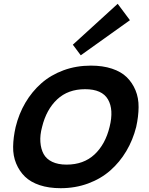

<svg xmlns="http://www.w3.org/2000/svg" viewBox="-20 -988 788 1018"><path d="M561 -314.9Q584 -406.7 552.5 -460.9Q521 -515.1 431.2 -515.1Q340.8 -515.1 283.2 -461.2Q225.6 -407.2 203.1 -314.9Q191.4 -271.5 194.1 -234.9Q196.8 -198.2 211.2 -171.6Q225.6 -145 256.6 -130.1Q287.6 -115.2 333 -115.2Q423.3 -115.2 481 -168.9Q538.6 -222.7 561 -314.9ZM702.1 -314.9Q684.6 -245.6 649.7 -186.8Q614.7 -127.9 564.7 -84Q514.6 -40 447 -15.1Q379.4 9.8 301.8 9.8Q238.8 9.8 190.4 -6.3Q142.1 -22.5 112.3 -51.5Q82.5 -80.6 65.7 -121.1Q48.8 -161.6 49.6 -210.4Q50.3 -259.3 63 -314.9Q80.1 -384.8 114.7 -443.6Q149.4 -502.4 199.2 -546.4Q249 -590.3 316.4 -615.2Q383.8 -640.1 461.9 -640.1Q524.9 -640.1 573.5 -624Q622.1 -607.9 651.9 -578.9Q681.6 -549.8 698.5 -509.3Q715.3 -468.8 714.8 -419.7Q714.4 -370.6 702.1 -314.9ZM604 -967.8 668.9 -880.9 408.2 -694.8 366.2 -751Z"/></svg>

Font: Sinkin Sans 600 SemiBold Italic
Style: Regular
Weight: 600
Italic angle: -112°
Designer: Keith Bates
Foundry: K-Type
Version: Sinkin Sans (version 1.0)  by Keith Bates   •   © 2014   www